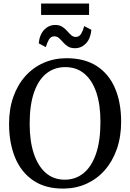

<svg xmlns="http://www.w3.org/2000/svg" viewBox="-20 -1092 762 1123"><path d="M354.5 11Q247 12.5 175.5 -35.8Q104 -84 68.5 -169.8Q33 -255.5 33 -367Q33 -455.5 58.2 -526.2Q83.5 -597 129 -647.5Q174.5 -698 236 -724.8Q297.5 -751.5 369.5 -751.5Q475.5 -751.5 546.2 -705.5Q617 -659.5 652.8 -576Q688.5 -492.5 688.5 -380Q688.5 -292 663.5 -220.5Q638.5 -149 593.5 -97.5Q548.5 -46 487.5 -18Q426.5 10 354.5 11ZM359 -41Q421.5 -41 468.5 -79Q515.5 -117 541.5 -192.2Q567.5 -267.5 567.5 -379.5Q567.5 -479.5 543.5 -551Q519.5 -622.5 473.5 -661Q427.5 -699.5 361.5 -699.5Q299 -699.5 252.2 -663Q205.5 -626.5 179.5 -552.8Q153.5 -479 153.5 -367.5Q153.5 -267.5 177.5 -194.5Q201.5 -121.5 247.2 -81.2Q293 -41 359 -41ZM418.5 -810Q393.5 -810 377 -820.5Q360.5 -831 348.8 -844.8Q337 -858.5 325.2 -869Q313.5 -879.5 297.5 -879.5Q277 -879.5 266.2 -860.8Q255.5 -842 248 -816.5L206.5 -838.5Q211.5 -889.5 238.5 -917.8Q265.5 -946 302.5 -946Q328 -946 344.2 -935.5Q360.5 -925 372.5 -911Q384.5 -897 396.2 -886.5Q408 -876 423.5 -876Q444 -876 455 -895Q466 -914 472.5 -939.5L514.5 -917.5Q509.5 -866 482.8 -838Q456 -810 418.5 -810ZM501 -1071.5V-1004.5H220.5V-1071.5Z"/></svg>

Font: Merriweather 20pt
Style: Regular
Weight: 400
Version: Version 2.100